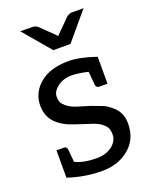

<svg xmlns="http://www.w3.org/2000/svg" viewBox="-137 -790 683 871"><g transform="rotate(-20 204.5 -354.5)"><path d="M229 -514Q282 -514 361 -487V-357H322Q308 -357 305 -371L299 -437Q252 -448 221 -448H220Q179 -448 151 -426Q124 -405 124 -380Q124 -354 136 -342Q156 -319 194 -307L256 -288L304 -270Q324 -263 346 -244Q387 -212 387 -156Q387 -83 338 -40Q285 7 204 7Q121 7 40 -20V-152H76Q88 -152 91 -140L97 -76Q137 -56 200 -56Q248 -56 278 -81Q304 -104 304 -132Q304 -161 292 -174Q278 -190 262 -198Q240 -209 220 -214Q146 -238 127 -246Q103 -257 82 -274Q40 -309 40 -368Q40 -428 88 -470Q138 -514 230 -514ZM132 -715Q138 -715 144 -712L152 -708L216 -646Q221 -642 224 -636L296 -708L306 -713Q312 -716 317 -716H376L265 -584H182L70 -716Z"/></g></svg>

Font: Aleo
Style: Regular
Weight: 400
Designer: Alessio Laiso
Version: Version 1.1